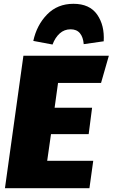

<svg xmlns="http://www.w3.org/2000/svg" viewBox="-20 -989 592 1009"><path d="M552 -696 511 -553H285L267 -423H464L446 -284H248L228 -144H470L450 0H6L103 -696ZM155 -774Q173 -857 227.5 -913Q282 -969 366 -969Q451 -969 490.5 -912.5Q530 -856 525 -772L420 -757Q417 -794 400 -814.5Q383 -835 351 -835Q318 -835 294 -813.5Q270 -792 256 -755Z"/></svg>

Font: Fira Sans Black
Style: Italic
Weight: 900
Italic angle: -8°
Designer: Carrois Corporate & Edenspiekermann AG
Foundry: Carrois Corporate GbR & Edenspiekermann AG
Version: Version 4.203